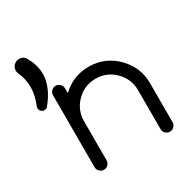

<svg xmlns="http://www.w3.org/2000/svg" viewBox="-175 -932 1054 1083"><g transform="rotate(-30 351.5 -390.5)"><path d="M156.7 -507.8Q156.7 -523.9 168.2 -535.4Q179.7 -546.9 195.8 -546.9Q211.9 -546.9 223.4 -535.4Q234.9 -523.9 234.9 -507.8V-476.1Q308.1 -546.9 410.6 -546.9Q515.6 -546.9 590.1 -472.4Q664.6 -397.9 664.6 -293V-39.1Q664.6 -22.9 653.1 -11.5Q641.6 0 625.5 0Q609.4 0 597.9 -11.5Q586.4 -22.9 586.4 -39.1V-293Q586.4 -365.7 534.9 -417.2Q483.4 -468.8 410.6 -468.8Q337.9 -468.8 286.4 -417.2Q234.9 -365.7 234.9 -293V-39.1Q234.9 -22.9 223.4 -11.5Q211.9 0 195.8 0Q179.7 0 168.2 -11.5Q156.7 -22.9 156.7 -39.1ZM43.9 -732.4Q43.9 -752.4 58.3 -766.8Q72.8 -781.2 92.8 -781.2Q123 -781.2 136.7 -752.9Q167.5 -698.2 167.5 -642.1Q167.5 -556.6 93.3 -467.3Q85 -459 72.8 -459Q61 -459 52.5 -467.5Q43.9 -476.1 43.9 -487.8Q43.9 -494.6 46.4 -500.5Q94.2 -616.2 47.9 -712.9Q43.9 -721.7 43.9 -732.4Z"/></g></svg>

Font: Comfortaa
Style: Regular
Weight: 400
Designer: Johan Aakerlund - aajohan
Foundry: Johan Aakerlund
Version: Version 2.004 2013